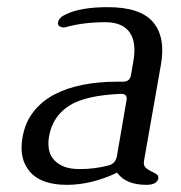

<svg xmlns="http://www.w3.org/2000/svg" viewBox="-20 -516 504 536"><path d="M422 -17Q417 0 389 0Q331 0 307 -34Q235 0 167 0Q95 0 63.5 -36.5Q32 -73 43 -133Q50 -174 73 -203.5Q96 -233 130.5 -251.5Q165 -270 210 -279Q255 -288 308 -288H324Q343 -288 346 -308L352 -343Q362 -397 342 -425.5Q322 -454 274 -454Q244 -454 215.5 -450.5Q187 -447 159 -439Q139 -441 142 -454Q145 -468 166 -477Q207 -496 281 -496Q372 -496 407.5 -454Q443 -412 429 -334L382 -67Q380 -54 386.5 -48Q393 -42 401.5 -38Q410 -34 416.5 -30Q423 -26 422 -17ZM333 -235Q337 -254 318 -254Q218 -250 172.5 -220.5Q127 -191 117 -136Q114 -119 116 -102.5Q118 -86 128 -73Q138 -60 156 -52Q174 -44 203 -44Q245 -44 282 -54Q301 -58 306 -78Z"/></svg>

Font: Jura
Style: Italic
Weight: 400
Designer: Ed Merritt
Foundry: Ten by Twenty
Version: Version 1.007